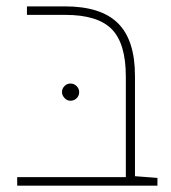

<svg xmlns="http://www.w3.org/2000/svg" viewBox="-20 -585 540 605"><path d="M34.2 0V-26.9H376.5L405.3 -29.8L476.1 -24.4V0ZM376.5 -5.9V-343.8Q376.5 -447.8 332.3 -492.9Q288.1 -538.1 186 -538.1H64.9V-564.9H184.6Q298.3 -564.9 351.8 -511.7Q405.3 -458.5 405.3 -346.2V-5.9ZM202.1 -267.6Q190.9 -267.6 183.1 -276.4Q175.3 -285.2 175.3 -294.4Q175.3 -305.7 183.1 -313.7Q190.9 -321.8 202.1 -321.8Q213.4 -321.8 221.4 -313.7Q229.5 -305.7 229.5 -294.4Q229.5 -283.2 221.4 -275.4Q213.4 -267.6 202.1 -267.6Z"/></svg>

Font: Heebo Thin
Style: Regular
Weight: 250
Designer: Oded Ezer
Foundry: Ezer Type House
Version: Version 3.100